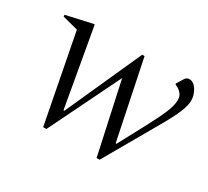

<svg xmlns="http://www.w3.org/2000/svg" viewBox="-100 -616 840 775"><g transform="rotate(30 319.5 -228.5)"><path d="M170 3 91 -406 18 -425V-433L139 -460H143L207 -97H211L370 -450H381L456 -87H460L530 -218Q558 -271 572 -305Q586 -339 586 -362Q586 -379 579 -389Q572 -399 561 -406L546 -414V-418L562 -444Q568 -454 573 -457Q578 -460 585 -460Q605 -460 619.5 -437Q634 -414 634 -388Q634 -366 620.5 -333Q607 -300 573 -241L433 3H419L347 -328L185 3Z"/></g></svg>

Font: Spectral Light
Style: Italic
Weight: 300
Italic angle: -10°
Designer: Jean-Baptiste Levee
Foundry: Production Type
Version: Version 2.001